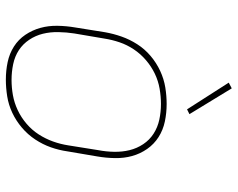

<svg xmlns="http://www.w3.org/2000/svg" viewBox="-96 -688 793 640"><g transform="rotate(90 300.0 -368.5)"><path d="M246 8Q216 8 187.5 2Q159 -4 135.5 -19Q112 -34 96.5 -57Q81 -80 73.5 -107Q66 -134 66.5 -164Q67 -194 72 -223L88 -323Q93 -351 102.5 -378Q112 -405 128 -430Q144 -455 167 -474.5Q190 -494 217 -506.5Q244 -519 272 -523.5Q300 -528 327 -528Q357 -528 385.5 -522Q414 -516 437.5 -501Q461 -486 477 -463Q493 -440 500.5 -413Q508 -386 507.5 -356Q507 -326 502 -297L485 -197Q481 -169 471.5 -142Q462 -115 445.5 -90Q429 -65 406 -45.5Q383 -26 356.5 -13.5Q330 -1 301.5 3.5Q273 8 246 8ZM247 -11Q272 -11 297.5 -15.5Q323 -20 347.5 -31.5Q372 -43 393 -61Q414 -79 428.5 -101.5Q443 -124 452 -149Q461 -174 465 -200L481 -300Q486 -326 486.5 -353Q487 -380 481 -404.5Q475 -429 461 -450Q447 -471 426 -484.5Q405 -498 379.5 -503.5Q354 -509 327 -509Q302 -509 276 -504.5Q250 -500 226 -488.5Q202 -477 181 -459Q160 -441 145 -418.5Q130 -396 121.5 -371Q113 -346 109 -320L92 -220Q88 -194 87.5 -167Q87 -140 93 -115.5Q99 -91 113 -70Q127 -49 147.5 -35.5Q168 -22 194 -16.5Q220 -11 247 -11ZM345 -596 256 -735 275 -745 361 -604Z"/></g></svg>

Font: Iosevka Thin Extended
Style: Italic
Weight: 100
Width: 7
Italic angle: -9°
Monospace: yes
Designer: Belleve Invis
Foundry: Belleve Invis
Version: Version 32.5.0; ttfautohint (v1.8.4)